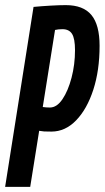

<svg xmlns="http://www.w3.org/2000/svg" viewBox="-32 -730 409 750"><path d="M-12 0 99 -703Q131 -706 165.5 -708Q200 -710 225 -710Q293 -710 325 -671.5Q357 -633 357 -551Q357 -455 332.5 -379.5Q308 -304 265.5 -260Q223 -216 169 -216Q149 -216 140.5 -216.5Q132 -217 121 -219L86 0ZM183 -613 135 -312Q148 -310 163 -310Q190 -310 212 -342.5Q234 -375 247.5 -426.5Q261 -478 261 -534Q261 -579 249.5 -597.5Q238 -616 212 -616Q196 -616 183 -613Z"/></svg>

Font: Georama Extra Condensed SemiBold
Style: Italic
Weight: 600
Width: 2
Italic angle: -9°
Designer: Jean-Baptiste Levee
Foundry: Production Type
Version: Version 1.000